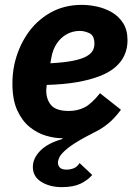

<svg xmlns="http://www.w3.org/2000/svg" viewBox="-20 -557 555 789"><path d="M234 212Q185 212 150 190.5Q115 169 115 129Q115 94 145 63Q175 32 234 15L238 11Q237 11 236.5 11Q236 11 235 11Q204 11 168.5 0.5Q133 -10 102 -35Q71 -60 51 -103.5Q31 -147 31 -214Q31 -234 33 -253.5Q35 -273 39 -292Q54 -360 91 -415.5Q128 -471 185.5 -504Q243 -537 316 -537Q346 -537 378.5 -530Q411 -523 439.5 -506.5Q468 -490 486 -462Q504 -434 504 -391Q504 -359 492 -331.5Q480 -304 455 -282Q430 -260 390.5 -244.5Q351 -229 297 -219.5Q243 -210 172 -208Q171 -199 170.5 -194Q170 -189 170 -185Q170 -148 190.5 -124.5Q211 -101 263 -101Q298 -101 327 -115.5Q356 -130 391 -174L477 -106Q450 -70 426 -50.5Q402 -31 380 -19.5Q358 -8 335 4Q281 33 256 54Q231 75 224.5 88.5Q218 102 218 111Q218 123 226 131.5Q234 140 253 140Q269 140 283 134.5Q297 129 307 113L359 162Q340 184 310.5 198Q281 212 234 212ZM308 -430Q279 -430 254.5 -416.5Q230 -403 213.5 -378.5Q197 -354 191 -320L187 -297Q243 -300 278.5 -307Q314 -314 333.5 -324.5Q353 -335 360.5 -348Q368 -361 368 -377Q368 -411 347.5 -420.5Q327 -430 308 -430Z"/></svg>

Font: IBM Plex Sans
Style: Italic
Weight: 400
Italic angle: -11.31°
Designer: Mike Abbink, Paul van der Laan, Pieter van Rosmalen
Foundry: Bold Monday
Version: Version 3.201